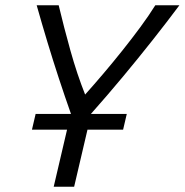

<svg xmlns="http://www.w3.org/2000/svg" viewBox="-20 -713 705 733"><path d="M185 0 236 -218H102L116 -278H251Q227 -346 204.5 -414.5Q182 -483 161 -552.5Q140 -622 120 -693H204Q224 -609 249 -519.5Q274 -430 305 -352Q339 -390 375.5 -433Q412 -476 447.5 -520.5Q483 -565 515.5 -609Q548 -653 573 -693H665Q618 -630 563.5 -561Q509 -492 449.5 -420.5Q390 -349 327 -278H464L450 -218H314L263 0Z"/></svg>

Font: Ubuntu Sans
Style: Italic
Weight: 400
Italic angle: -13.5°
Designer: Dalton Maag Ltd
Foundry: Dalton Maag Ltd
Version: Version 1.006